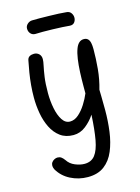

<svg xmlns="http://www.w3.org/2000/svg" viewBox="-149 -825 870 1196"><g transform="rotate(-15 286.5 -227.0)"><path d="M94 -508Q97 -525 109 -532Q121 -539 138 -539Q147 -539 155 -536Q163 -533 169.5 -527Q176 -521 179.5 -512.5Q183 -504 183 -493Q183 -478 177 -451Q171 -424 165 -382.5Q159 -341 159 -280Q159 -228 168.5 -180.5Q178 -133 197.5 -103Q217 -73 247 -73Q276 -73 302 -95.5Q328 -118 349.5 -152Q371 -186 384 -218V-263Q384 -310 386 -354.5Q388 -399 393.5 -437Q399 -475 409 -501Q417 -523 430 -535Q443 -547 461 -547Q478 -547 487.5 -537.5Q497 -528 500.5 -511Q504 -494 504 -471Q504 -410 498 -344.5Q492 -279 474 -217Q475 -196 475 -174Q475 -152 475.5 -130Q476 -108 476 -86Q476 -15 467 52Q458 119 435.5 173Q413 227 371.5 258.5Q330 290 265 290Q206 290 154 263.5Q102 237 74 188Q71 181 69.5 175.5Q68 170 68 165Q68 152 74.5 143Q81 134 91.5 128.5Q102 123 112 123Q126 123 136 130Q146 137 156 151Q174 179 206 192Q238 205 266 205Q310 205 334 174Q358 143 369.5 80Q381 17 386 -80Q362 -43 326 -14.5Q290 14 246 14Q196 14 161.5 -11.5Q127 -37 106 -79.5Q85 -122 76 -173Q67 -224 67 -275Q67 -314 70.5 -354.5Q74 -395 80.5 -434.5Q87 -474 94 -508ZM179 -656Q160 -656 148.5 -669Q137 -682 137 -701Q137 -718 150 -730Q163 -742 179 -743Q197 -744 226.5 -743.5Q256 -743 289 -742.5Q322 -742 352 -740.5Q382 -739 400 -737Q420 -736 430 -722Q440 -708 440 -692Q440 -675 430 -662Q420 -649 400 -650Q382 -652 352.5 -653.5Q323 -655 289.5 -656Q256 -657 226.5 -657Q197 -657 179 -656Z"/></g></svg>

Font: Playpen Sans
Style: Regular
Weight: 400
Designer: Laura Meseguer, Veronika Burian, José Scaglione, Kostas Bartsokas, Vera Evstafieva, Tom Grace, Yorlmar Campos
Foundry: TypeTogether
Version: Version 2.000